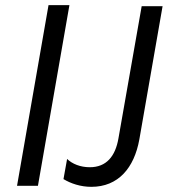

<svg xmlns="http://www.w3.org/2000/svg" viewBox="-20 -720 654 744"><path d="M46 0H127L249 -700H168ZM334 4C438 4 500 -69 520 -180L610 -696H529L439 -184C427 -114 392 -72 328 -72C291 -72 260 -85 240 -104L226 -26C254 -9 292 4 334 4Z"/></svg>

Font: Fixel Text 20240404
Style: Italic
Weight: 400
Width: 4
Italic angle: -10°
Designer: AlfaBravo + MacPaw
Foundry: Kyrylo Tkachov, Marchela Mozhyna, Serhii Makarenko, Maria Weinstein, Zakhar Kryvoshyya
Version: Version 1.211;Glyphs 3.2 (3225)